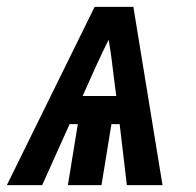

<svg xmlns="http://www.w3.org/2000/svg" viewBox="-53 -540 573 560"><path d="M-33 0 223 -520H336L421 0H317L296 -178H272L243 0H145L174 -178H150L70 0ZM286 -260 275 -347Q273 -366 270 -385.5Q267 -405 264 -424Q254 -405 245 -385.5Q236 -366 227 -347L188 -260Z"/></svg>

Font: Iosevka SS04 Extrabold Oblique
Style: Regular
Weight: 800
Italic angle: -9°
Monospace: yes
Designer: Belleve Invis
Foundry: Belleve Invis
Version: Version 19.0.0; ttfautohint (v1.8.4)